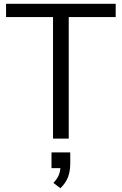

<svg xmlns="http://www.w3.org/2000/svg" viewBox="-20 -732 643 1014"><path d="M260 0V-642H12V-712H591V-642H343V0ZM351 73V131Q351 171 339.5 202.5Q328 234 299 262L262 234Q281 214 289 196Q297 178 299 156H252V73Z"/></svg>

Font: Muli-Regular
Style: Regular
Weight: 400
Version: Version 2.000